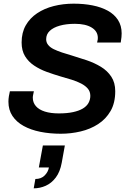

<svg xmlns="http://www.w3.org/2000/svg" viewBox="-20 -718 707 1048"><path d="M312 12Q252 12 200 1.5Q148 -9 109 -30.5Q70 -52 48 -85Q26 -118 26 -163Q26 -177 28.5 -193Q31 -209 34 -220H165Q164 -214 161.5 -203.5Q159 -193 159 -185Q159 -158 176 -138.5Q193 -119 225 -109Q257 -99 301 -99Q346 -99 378.5 -106Q411 -113 432 -125.5Q453 -138 463 -156Q473 -174 473 -195Q473 -218 459.5 -234Q446 -250 423 -262Q400 -274 371 -283Q342 -292 310 -301Q273 -312 235.5 -325.5Q198 -339 166.5 -360Q135 -381 116.5 -411.5Q98 -442 98 -486Q98 -540 120.5 -579.5Q143 -619 182.5 -645.5Q222 -672 273.5 -685Q325 -698 382 -698Q438 -698 485.5 -688.5Q533 -679 568.5 -659.5Q604 -640 624 -609Q644 -578 644 -536Q644 -527 643 -515.5Q642 -504 639 -486H510Q513 -497 513.5 -502.5Q514 -508 514 -511Q514 -547 480.5 -567.5Q447 -588 389 -588Q342 -588 306.5 -578Q271 -568 251.5 -549.5Q232 -531 232 -504Q232 -486 243 -472.5Q254 -459 273.5 -449.5Q293 -440 318.5 -431.5Q344 -423 372 -415Q412 -403 453.5 -389Q495 -375 530.5 -353.5Q566 -332 587.5 -299.5Q609 -267 609 -220Q609 -156 583.5 -112Q558 -68 515.5 -40.5Q473 -13 420 -0.5Q367 12 312 12ZM164 310 173 259Q205 259 224 239.5Q243 220 247 196H192L214 76H334L317 170Q308 220 284.5 251Q261 282 229.5 296Q198 310 164 310Z"/></svg>

Font: Archivo SemiBold SemiBold
Style: Italic
Weight: 600
Italic angle: -10°
Version: Version 2.001